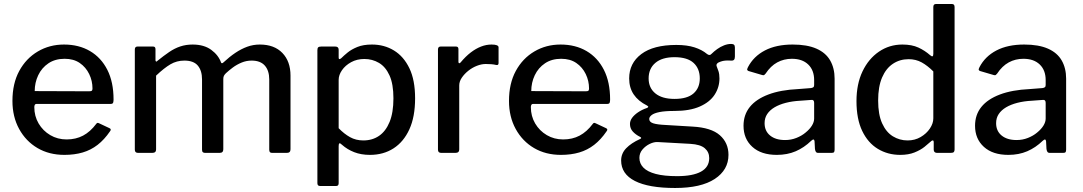

<svg xmlns="http://www.w3.org/2000/svg" viewBox="-20 -762 5400 957"><path d="M151 -228Q151 -183 172.5 -146.5Q194 -110 230.5 -88.5Q267 -67 312 -67Q358 -67 394 -86Q430 -105 460 -145Q463 -149 466 -149.5Q469 -150 475 -147L526 -123Q537 -118 528 -107Q500 -66 466.5 -40Q433 -14 392 -2Q351 10 301 10Q225 10 167 -24Q109 -58 75.5 -119Q42 -180 42 -259Q42 -346 76 -408.5Q110 -471 168.5 -505.5Q227 -540 299 -540Q373 -540 428.5 -507.5Q484 -475 515 -414Q546 -353 546 -266Q546 -257 544 -250.5Q542 -244 531 -244H161Q156 -244 153.5 -239.5Q151 -235 151 -228ZM424 -307Q435 -307 438 -310Q441 -313 441 -321Q441 -359 424.5 -393Q408 -427 377.5 -448Q347 -469 302 -469Q255 -469 221.5 -446.5Q188 -424 170.5 -387Q153 -350 153 -308Z M668 0Q652 0 652 -16V-515Q652 -530 665 -530H743Q755 -530 755 -517V-462Q755 -457 758 -455.5Q761 -454 765 -459Q796 -484 823 -502.5Q850 -521 878.5 -530.5Q907 -540 940 -540Q997 -540 1033 -513.5Q1069 -487 1082 -450Q1084 -446 1087.5 -447Q1091 -448 1095 -452Q1124 -479 1153 -498.5Q1182 -518 1212 -529Q1242 -540 1275 -540Q1347 -540 1387.5 -498Q1428 -456 1428 -385V-18Q1428 0 1410 0H1336Q1329 0 1325.5 -3.5Q1322 -7 1322 -16V-366Q1322 -410 1300 -435Q1278 -460 1234 -460Q1208 -460 1184 -450Q1160 -440 1140.5 -425.5Q1121 -411 1106 -397Q1099 -390 1096 -384Q1093 -378 1093 -368V-18Q1093 0 1075 0H1002Q995 0 991 -3.5Q987 -7 987 -16V-366Q987 -410 966 -435Q945 -460 899 -460Q861 -460 829.5 -441.5Q798 -423 758 -385V-17Q758 0 739 0H668Z M1651 -530Q1668 -530 1668 -514V-475Q1668 -468 1671.5 -467.5Q1675 -467 1681 -472Q1694 -485 1713 -500.5Q1732 -516 1761.5 -528Q1791 -540 1834 -540Q1895 -540 1943.5 -510.5Q1992 -481 2020.5 -422Q2049 -363 2049 -272Q2049 -180 2020.5 -117.5Q1992 -55 1941.5 -22.5Q1891 10 1824 10Q1780 10 1745.5 -3.5Q1711 -17 1685 -40Q1676 -49 1672 -47.5Q1668 -46 1668 -34V151Q1668 165 1656 165H1575Q1562 165 1562 151V-512Q1562 -522 1566 -526Q1570 -530 1581 -530H1651ZM1668 -123Q1695 -95 1724.5 -78.5Q1754 -62 1791 -62Q1836 -62 1869.5 -85Q1903 -108 1922 -154.5Q1941 -201 1941 -272Q1941 -343 1921.5 -386Q1902 -429 1869 -448.5Q1836 -468 1796 -468Q1759 -468 1730 -452Q1701 -436 1684.5 -412Q1668 -388 1668 -364V-123Z M2179 0Q2171 0 2167 -4Q2163 -8 2163 -16V-515Q2163 -530 2176 -530H2253Q2265 -530 2265 -517V-454Q2265 -448 2268.5 -447Q2272 -446 2276 -451Q2301 -481 2326.5 -500.5Q2352 -520 2378 -530Q2404 -540 2430 -540Q2465 -540 2465 -526V-448Q2465 -436 2454 -438Q2442 -441 2428.5 -442Q2415 -443 2401 -443Q2380 -443 2357 -434Q2334 -425 2314.5 -409.5Q2295 -394 2282 -375Q2269 -356 2269 -336V-17Q2269 0 2250 0H2179Z M2626 -228Q2626 -183 2647.5 -146.5Q2669 -110 2705.5 -88.5Q2742 -67 2787 -67Q2833 -67 2869 -86Q2905 -105 2935 -145Q2938 -149 2941 -149.5Q2944 -150 2950 -147L3001 -123Q3012 -118 3003 -107Q2975 -66 2941.5 -40Q2908 -14 2867 -2Q2826 10 2776 10Q2700 10 2642 -24Q2584 -58 2550.5 -119Q2517 -180 2517 -259Q2517 -346 2551 -408.5Q2585 -471 2643.5 -505.5Q2702 -540 2774 -540Q2848 -540 2903.5 -507.5Q2959 -475 2990 -414Q3021 -353 3021 -266Q3021 -257 3019 -250.5Q3017 -244 3006 -244H2636Q2631 -244 2628.5 -239.5Q2626 -235 2626 -228ZM2899 -307Q2910 -307 2913 -310Q2916 -313 2916 -321Q2916 -359 2899.5 -393Q2883 -427 2852.5 -448Q2822 -469 2777 -469Q2730 -469 2696.5 -446.5Q2663 -424 2645.5 -387Q2628 -350 2628 -308Z M3624 -543Q3634 -543 3638.5 -539Q3643 -535 3643 -525V-480Q3643 -469 3638.5 -464Q3634 -459 3623 -460Q3607 -461 3595 -460Q3583 -459 3572 -455Q3547 -447 3552 -432Q3556 -422 3561 -407.5Q3566 -393 3566 -371Q3566 -327 3542 -290Q3518 -253 3468 -231Q3418 -209 3342 -209Q3295 -209 3267.5 -203.5Q3240 -198 3228 -188.5Q3216 -179 3216 -169Q3216 -154 3235.5 -147.5Q3255 -141 3299 -139L3432 -131Q3525 -126 3568 -88Q3611 -50 3611 10Q3611 85 3542.5 130Q3474 175 3345 175Q3213 175 3144.5 140Q3076 105 3076 38Q3076 3 3101 -23Q3126 -49 3170 -69Q3182 -74 3170 -80Q3148 -91 3134 -106.5Q3120 -122 3120 -144Q3120 -160 3130.5 -174.5Q3141 -189 3160 -202Q3179 -215 3205 -224Q3210 -226 3211 -229Q3212 -232 3205 -236Q3161 -258 3138.5 -291.5Q3116 -325 3116 -371Q3116 -447 3176.5 -492.5Q3237 -538 3351 -538Q3404 -538 3441.5 -526Q3479 -514 3504 -493Q3510 -488 3516 -488Q3522 -488 3527 -494Q3539 -506 3555 -517.5Q3571 -529 3589 -536Q3607 -543 3624 -543ZM3342 -269Q3406 -269 3437 -296.5Q3468 -324 3468 -371Q3468 -420 3437 -448.5Q3406 -477 3342 -477Q3280 -477 3246.5 -448.5Q3213 -420 3213 -371Q3213 -324 3246.5 -296.5Q3280 -269 3342 -269ZM3258 -54Q3240 -55 3219 -45Q3198 -35 3182.5 -17Q3167 1 3167 25Q3167 53 3187 73.5Q3207 94 3248.5 105Q3290 116 3355 116Q3433 116 3474 93.5Q3515 71 3515 26Q3515 -4 3493 -23Q3471 -42 3421 -45Z M4023 -60Q3988 -26 3946 -8Q3904 10 3852 10Q3774 10 3730 -30Q3686 -70 3686 -135Q3686 -190 3717.5 -229Q3749 -268 3810 -291Q3871 -314 3958 -318L4022 -323Q4029 -324 4033.5 -327Q4038 -330 4038 -338V-363Q4038 -412 4008.5 -440.5Q3979 -469 3927 -469Q3887 -469 3854 -451Q3821 -433 3796 -395Q3792 -390 3789 -388Q3786 -386 3779 -388L3711 -408Q3706 -410 3704.5 -413.5Q3703 -417 3708 -427Q3736 -481 3792.5 -510.5Q3849 -540 3931 -540Q4003 -540 4049.5 -519.5Q4096 -499 4118 -460.5Q4140 -422 4140 -370V-17Q4140 -7 4137 -3.5Q4134 0 4125 0H4058Q4050 0 4046.5 -5.5Q4043 -11 4042 -20L4040 -58Q4038 -74 4023 -60ZM4038 -249Q4038 -266 4024 -264L3970 -260Q3930 -258 3897 -249.5Q3864 -241 3840.5 -227Q3817 -213 3804 -193.5Q3791 -174 3791 -148Q3791 -109 3818.5 -86.5Q3846 -64 3893 -64Q3923 -64 3949.5 -74.5Q3976 -85 3995 -101Q4016 -118 4027 -136Q4038 -154 4038 -171V-249Z M4650 0Q4643 0 4638.5 -4Q4634 -8 4634 -16V-54Q4634 -61 4630 -62Q4626 -63 4621 -58Q4608 -46 4588 -30Q4568 -14 4538 -2Q4508 10 4467 10Q4405 10 4355.5 -20Q4306 -50 4277.5 -109.5Q4249 -169 4249 -258Q4249 -343 4279 -406Q4309 -469 4361 -504.5Q4413 -540 4478 -540Q4525 -540 4557.5 -525Q4590 -510 4616 -487Q4624 -480 4628 -481.5Q4632 -483 4632 -494V-727Q4632 -742 4645 -742H4725Q4738 -742 4738 -727V-17Q4738 -8 4734 -4Q4730 0 4719 0H4650ZM4632 -406Q4603 -435 4574 -451Q4545 -467 4509 -467Q4465 -467 4430.5 -444Q4396 -421 4376.5 -375.5Q4357 -330 4357 -261Q4357 -191 4377 -147Q4397 -103 4430.5 -82.5Q4464 -62 4504 -62Q4540 -62 4569 -79Q4598 -96 4615 -121.5Q4632 -147 4632 -172V-406Z M5177 -60Q5142 -26 5100 -8Q5058 10 5006 10Q4928 10 4884 -30Q4840 -70 4840 -135Q4840 -190 4871.5 -229Q4903 -268 4964 -291Q5025 -314 5112 -318L5176 -323Q5183 -324 5187.5 -327Q5192 -330 5192 -338V-363Q5192 -412 5162.5 -440.5Q5133 -469 5081 -469Q5041 -469 5008 -451Q4975 -433 4950 -395Q4946 -390 4943 -388Q4940 -386 4933 -388L4865 -408Q4860 -410 4858.5 -413.5Q4857 -417 4862 -427Q4890 -481 4946.5 -510.5Q5003 -540 5085 -540Q5157 -540 5203.5 -519.5Q5250 -499 5272 -460.5Q5294 -422 5294 -370V-17Q5294 -7 5291 -3.5Q5288 0 5279 0H5212Q5204 0 5200.5 -5.5Q5197 -11 5196 -20L5194 -58Q5192 -74 5177 -60ZM5192 -249Q5192 -266 5178 -264L5124 -260Q5084 -258 5051 -249.5Q5018 -241 4994.5 -227Q4971 -213 4958 -193.5Q4945 -174 4945 -148Q4945 -109 4972.5 -86.5Q5000 -64 5047 -64Q5077 -64 5103.5 -74.5Q5130 -85 5149 -101Q5170 -118 5181 -136Q5192 -154 5192 -171V-249Z"/></svg>

Font: Libre Franklin Medium
Style: Regular
Weight: 500
Designer: Pablo Impallari, Rodrigo Fuenzalida, Nhung Nguyen
Foundry: Impallari Type
Version: Version 3.000